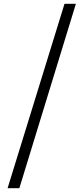

<svg xmlns="http://www.w3.org/2000/svg" viewBox="-20 -813 440 1012"><path d="M20 179 320 -793H380L82 179Z"/></svg>

Font: Noto Serif JP ExtraLight
Style: Bold
Weight: 700
Version: Version 2.003-H1;hotconv 1.1.1;makeotfexe 2.6.0